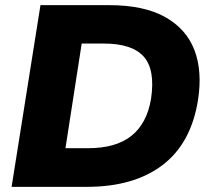

<svg xmlns="http://www.w3.org/2000/svg" viewBox="-20 -725 821 745"><path d="M25 0 137 -705H404Q538 -705 620.5 -659Q703 -613 734.5 -530.5Q766 -448 748 -335Q721 -168 610 -84Q499 0 317 0ZM234 -150H322Q430 -150 490 -198Q550 -246 566 -341Q583 -454 538 -505Q493 -556 383 -556H297Z"/></svg>

Font: Mulish ExtraLight Black
Style: Italic
Weight: 900
Italic angle: -9°
Version: Version 3.603